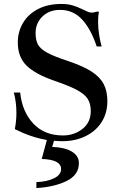

<svg xmlns="http://www.w3.org/2000/svg" viewBox="-20 -704 616 971"><path d="M253 8 244 39Q307 41 343 62.5Q379 84 379 121Q379 181 316.5 211.5Q254 242 164 247V217Q218 215 253.5 197.5Q289 180 289 151Q289 103 191 100L217 4Q136 -10 55 -51Q63 -93 63 -133Q63 -187 50 -236H82Q92 -139 148.5 -79Q205 -19 298 -19Q355 -19 397 -52Q439 -85 439 -142Q439 -180 423.5 -204Q408 -228 370 -248.5Q332 -269 257 -295Q160 -328 115 -371.5Q70 -415 70 -490Q70 -542 95.5 -586.5Q121 -631 171 -657.5Q221 -684 291 -684Q323 -684 346.5 -677Q370 -670 393 -659Q415 -648 425 -644Q435 -640 447 -640L476 -646L480 -644Q476 -623 476 -594Q476 -559 482 -524Q488 -489 494 -469H469Q440 -557 395 -605.5Q350 -654 284 -654Q229 -654 194.5 -620.5Q160 -587 160 -537Q160 -499 173 -477Q186 -455 220.5 -436.5Q255 -418 328 -394Q402 -369 444 -341.5Q486 -314 504.5 -278.5Q523 -243 523 -192Q523 -133 494.5 -87.5Q466 -42 414 -16Q362 10 295 10Q279 10 253 8Z"/></svg>

Font: Ibarra Real Nova SemiBold
Style: Regular
Weight: 600
Designer: Jose Maria Ribagorda & Octavio Pardo
Foundry: Jose Maria Ribagorda
Version: Version 1.014